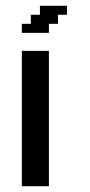

<svg xmlns="http://www.w3.org/2000/svg" viewBox="-20 -645 310 665"><path d="M55.7 0V-468.8H149.4V0ZM55.7 -531.2V-562.5H86.9V-593.8H118.2V-625H211.9V-593.8H180.7V-562.5H149.4V-531.2Z"/></svg>

Font: Terminal Grotesque
Style: Regular
Weight: 400
Designer: Raphaël Bastide
Foundry: http://raphaelbastide.com
Version: Version 1.0